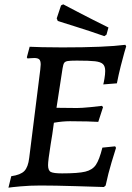

<svg xmlns="http://www.w3.org/2000/svg" viewBox="-20 -857 611 887"><path d="M267 -56Q341 -56 374 -64Q407 -72 423 -95.5Q439 -119 453 -175L512 -181L516 -174Q511 -159 495.5 -107.5Q480 -56 468 0L460 7Q429 6 330 3Q231 0 167 0Q118 0 74.5 4Q31 8 19 10L32 -43Q75 -49 92.5 -67Q110 -85 115 -128L166 -535Q168 -553 168 -559Q168 -576 161.5 -582.5Q155 -589 138 -589Q129 -589 119.5 -588Q110 -587 107 -587L104 -592L117 -641Q132 -640 174.5 -639Q217 -638 268 -638Q466 -638 559 -650L563 -643Q561 -637 554.5 -614.5Q548 -592 538 -552.5Q528 -513 520 -472L457 -467Q459 -473 462.5 -493.5Q466 -514 466 -529Q466 -551 455.5 -561Q445 -571 419 -574Q393 -577 335 -577Q304 -577 292.5 -575Q281 -573 276.5 -566.5Q272 -560 269 -541L241 -359L336 -358Q357 -358 397.5 -362Q438 -366 451 -368L456 -362L434 -294Q421 -295 383 -296Q345 -297 303 -297Q269 -297 229 -290Q222 -235 214 -190Q202 -115 202 -94Q202 -69 215 -62.5Q228 -56 267 -56ZM262 -832 272 -837Q291 -827 348.5 -797Q406 -767 481 -730L472 -697L462 -690Q394 -714 329.5 -734Q265 -754 247 -760L242 -772Z"/></svg>

Font: Alegreya SC Medium
Style: Italic
Weight: 500
Italic angle: -7°
Designer: Juan Pablo del Peral
Foundry: Huerta Tipografica
Version: Version 2.007; ttfautohint (v1.6)